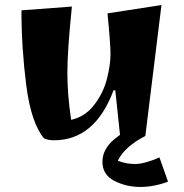

<svg xmlns="http://www.w3.org/2000/svg" viewBox="-20 -533 730 761"><path d="M406 -480 620 -513 556 6 457 15 437 -175H430Q356 23 194 23Q170 23 154 15Q103 -47 84 -195.5Q65 -344 65 -492L265 -507Q247 -332 247 -245Q247 -158 262 -58Q317 -70 353.5 -117.5Q390 -165 404 -221Q418 -277 418 -318.5Q418 -360 406 -480ZM646 187Q590 208 535.5 208Q481 208 433.5 184Q386 160 386 108Q386 58 434 18Q475 -15 528 -44L556 6Q474 48 447 104Q479 117 515.5 117Q552 117 612 91Z"/></svg>

Font: Joti One
Style: Regular
Weight: 400
Designer: Eduardo Rodriguez Tunni
Foundry: Eduardo Rodriguez Tunni
Version: Version 1.001